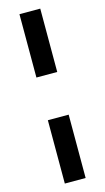

<svg xmlns="http://www.w3.org/2000/svg" viewBox="-141 -787 561 1025"><g transform="rotate(-15 139.5 -274.0)"><path d="M82 -392H197V-742H82ZM82 194H197V-156H82Z"/></g></svg>

Font: Chess Sans SemiBold
Style: Regular
Weight: 600
Designer: Wolf Bōese
Foundry: Wolf Bōese
Version: Version 7.223;Glyphs 3.3 (3306)